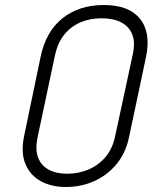

<svg xmlns="http://www.w3.org/2000/svg" viewBox="-20 -736 610 767"><path d="M142 -508 76 -191Q63 -126 81.5 -81Q100 -36 142.5 -12.5Q185 11 243 11Q305 11 357.5 -13Q410 -37 446 -81Q482 -125 495 -186L563 -507Q584 -605 539.5 -660.5Q495 -716 395 -716Q296 -716 229.5 -663Q163 -610 142 -508ZM130 -187 200 -517Q211 -566 237 -598Q263 -630 301 -646.5Q339 -663 385 -663Q433 -663 464.5 -646.5Q496 -630 508.5 -598Q521 -566 510 -517L440 -192Q430 -143 402 -109.5Q374 -76 334 -59Q294 -42 248 -42Q204 -42 174 -58.5Q144 -75 132 -107Q120 -139 130 -187Z"/></svg>

Font: Advent Pro
Style: Italic
Weight: 400
Italic angle: -12°
Designer: VivaRado, Andreas Kalpakidis
Foundry: VivaRado, Andreas Kalpakidis
Version: Version 3.000